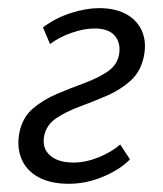

<svg xmlns="http://www.w3.org/2000/svg" viewBox="-20 -442 398 470"><path d="M148.5 7.9Q103.5 7.9 73.9 -8.4Q44.3 -24.7 32.5 -53.4Q20.6 -82.1 27.6 -118Q35.1 -154.4 60.3 -176.1Q85.5 -197.8 119.1 -212Q152.7 -226.3 185.9 -238.4Q219 -250.5 242.8 -266.4Q266.6 -282.3 271.5 -308.5Q276.2 -336.6 261 -354.5Q245.7 -372.3 211.9 -372.3Q186.2 -372.3 155.8 -361.9Q125.5 -351.5 102.5 -334.2L85.2 -374.9Q115.4 -397.9 153.2 -410Q191.1 -422.1 222.3 -422.1Q263.1 -422.1 290 -406.8Q316.9 -391.5 328 -364.8Q339.1 -338.1 332.1 -303.7Q324.6 -266.8 299.5 -244.3Q274.4 -221.8 241.2 -207.5Q208.1 -193.3 174.7 -180.9Q141.4 -168.5 117.8 -152.7Q94.2 -136.8 88.4 -110.5Q82.1 -80 102 -62Q122 -44.1 159.8 -44.1Q189.5 -44.1 221.1 -56.8Q252.8 -69.5 274.3 -88.3L298.2 -51.8Q272.4 -26 231.3 -9Q190.3 7.9 148.5 7.9Z"/></svg>

Font: Ysabeau
Style: Bold Italic
Weight: 700
Italic angle: -12°
Designer: Christian Thalmann (Catharsis Fonts)
Version: Version 2.002